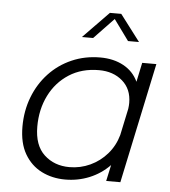

<svg xmlns="http://www.w3.org/2000/svg" viewBox="-53 -786 749 844"><g transform="rotate(5 321.5 -364.5)"><path d="M265.5 9.5Q208 9.5 161 -14.2Q114 -38 86.2 -85.8Q58.5 -133.5 58.5 -206Q58.5 -276 81.8 -336.5Q105 -397 147.5 -442.5Q190 -488 247.8 -513.2Q305.5 -538.5 373.5 -538.5Q432.5 -538.5 476.2 -514.5Q520 -490.5 540.5 -446L558.5 -531H621L508.5 0H446L461.5 -71.5Q423 -32 372.5 -11.2Q322 9.5 265.5 9.5ZM123.5 -212Q123.5 -129 168 -87.8Q212.5 -46.5 279.5 -46.5Q327.5 -46.5 370.8 -66.5Q414 -86.5 445.2 -122.5Q476.5 -158.5 490 -206.5L515 -324.5Q517 -338.5 517 -350.5Q517 -411.5 476.2 -447Q435.5 -482.5 372.5 -482.5Q296.5 -482.5 240.5 -446.5Q184.5 -410.5 154 -349.2Q123.5 -288 123.5 -212ZM284.5 -621 398 -737.5H448L536.5 -621H488L421.5 -712.5L334 -621Z"/></g></svg>

Font: Epilogue Light
Style: Italic
Weight: 300
Italic angle: -12°
Designer: Tyler Finck
Foundry: Etcetera Type Co
Version: Version 2.111; ttfautohint (v1.8.3)